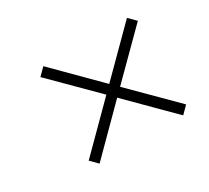

<svg xmlns="http://www.w3.org/2000/svg" viewBox="-92 -747 766 704"><g transform="rotate(-30 291.5 -395.5)"><path d="M505.4 -602.1 534.7 -572.8 357.4 -396 534.7 -218.8 505.4 -189.5 328.1 -366.7 151.4 -189.5 122.1 -218.8 299.3 -396 122.1 -572.8 151.4 -602.1 328.1 -424.8Z"/></g></svg>

Font: Resagnicto
Style: Italic
Weight: 500
Italic angle: -10°
Version: Version 0.999